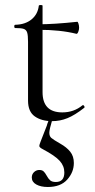

<svg xmlns="http://www.w3.org/2000/svg" viewBox="-20 -472 378 767"><path d="M92 -70V-305Q92 -331 88.5 -342Q85 -353 75 -356.5Q65 -360 41 -360Q37 -360 37 -366.5Q37 -373 41 -373Q81 -374 106 -394.5Q131 -415 135 -449Q135 -452 143 -452Q150 -452 150 -449V-104Q150 -23 229 -23Q275 -23 309 -51L311 -52Q315 -52 317 -47.5Q319 -43 316 -41Q279 -12 249.5 0Q220 12 188 12Q146 12 119 -7Q92 -26 92 -70ZM133 -353V-375Q196 -375 289 -385Q291 -385 293.5 -377.5Q296 -370 296 -361Q296 -353 292.5 -344.5Q289 -336 285 -337Q221 -353 133 -353ZM177 58Q177 72 185 79Q193 86 221 102Q246 116 260.5 134Q275 152 275 179Q275 216 248.5 245.5Q222 275 171 275Q143 275 125 265Q107 255 107 237Q107 224 116 215.5Q125 207 137 207Q148 207 154 212.5Q160 218 166 229Q173 242 180.5 248.5Q188 255 203 255Q237 255 237 217Q237 191 218.5 170.5Q200 150 151 124Q137 117 137 111Q137 107 142 94Q147 81 167 30Q169 22 172 15Q175 8 177 1L190 2Q177 46 177 58Z"/></svg>

Font: Cormorant
Style: Regular
Weight: 400
Designer: Christian Thalmann (Catharsis Fonts)
Foundry: Catharsis Fonts
Version: Version 4.000